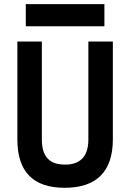

<svg xmlns="http://www.w3.org/2000/svg" viewBox="-20 -893 626 923"><path d="M291 9.8C442.9 9.8 522.5 -67.4 522.5 -222.7V-693.4H404.8V-222.7C404.8 -142.1 366.7 -101.6 293 -101.6C215.8 -101.6 181.2 -142.1 181.2 -222.7V-693.4H63.5V-222.7C63.5 -67.4 139.2 9.8 291 9.8ZM104 -766.6H481.9V-873H104Z"/></svg>

Font: Cascadia Mono SemiBold
Style: Regular
Weight: 600
Monospace: yes
Designer: Aaron Bell
Foundry: Saja Typeworks
Version: Version 2404.023